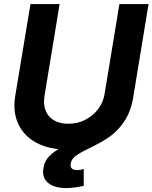

<svg xmlns="http://www.w3.org/2000/svg" viewBox="-20 -748 774 975"><path d="M320.3 11.2Q228 11.2 164.3 -23.4Q100.6 -58.1 72.5 -119.1Q44.4 -180.2 57.1 -259.3L134.8 -727.5H282.7L206.1 -261.7Q199.2 -218.8 211.4 -187Q223.6 -155.3 253.2 -137.5Q282.7 -119.6 326.7 -119.6Q374.5 -119.6 413.6 -139.9Q452.6 -160.2 478.5 -194.3Q504.4 -228.5 511.2 -271.5L586.4 -727.5H734.4L655.8 -249.5Q642.6 -170.4 596.7 -111.8Q550.8 -53.2 480 -21Q409.2 11.2 320.3 11.2ZM315.9 207Q255.9 207 224.1 180.7Q192.4 154.3 200.2 106Q206.1 70.3 229.5 45.9Q252.9 21.5 287.4 3.4Q321.8 -14.6 362.3 -30.8Q402.8 -46.9 443.6 -64.9Q484.4 -83 520 -107.7Q555.7 -132.3 580.8 -168Q606 -203.6 614.3 -254.4L655.3 -249.5Q644.5 -186 618.2 -142.8Q591.8 -99.6 557.4 -70.8Q522.9 -42 486.3 -22.5Q449.7 -2.9 417.7 12.5Q385.7 27.8 364.3 43.7Q342.8 59.6 339.4 82.5Q336.4 98.6 344.5 107.2Q352.5 115.7 371.6 115.7Q380.4 115.7 388.9 114.3Q397.5 112.8 405.3 110.4V195.8Q387.2 200.2 362.8 203.6Q338.4 207 315.9 207Z"/></svg>

Font: Inter 24pt
Style: Bold Italic
Weight: 700
Italic angle: -9.3988°
Version: Version 4.001;git-66647c0bb